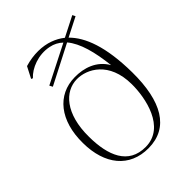

<svg xmlns="http://www.w3.org/2000/svg" viewBox="-217 -865 993 993"><g transform="rotate(-45 279.5 -368.0)"><path d="M60 -244C61 -86 142 16 282 15C431 14 501 -109 499 -322C497 -513 454 -622 393 -682L497 -735L489 -751L379 -695C359 -711 338 -722 316 -730C267 -748 203 -750 137 -730L105 -668L114 -664C148 -702 219 -732 290 -717C316 -712 338 -700 356 -683L147 -577L156 -560L370 -670C414 -618 436 -532 448 -426C409 -494 338 -516 271 -515C142 -514 58 -410 60 -244ZM454 -281C455 -181 420 -1 276 0C148 1 106 -107 105 -244C103 -416 183 -499 271 -500C345 -501 453 -446 454 -281Z"/></g></svg>

Font: Sprat Condensed Thin
Style: Regular
Weight: 100
Width: 3
Designer: Ethan Nakache
Foundry: Collletttivo
Version: Version 2.000;Glyphs 3.2 (3217)